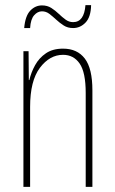

<svg xmlns="http://www.w3.org/2000/svg" viewBox="-20 -726 448 746"><path d="M225 -537Q280 -537 309.5 -498.5Q339 -460 339 -375V0H313V-365Q313 -445 289.5 -479Q266 -513 225 -513Q173 -513 135 -462.5Q97 -412 97 -311V0H71V-527H91L92 -415H94Q101 -445 116.5 -473Q132 -501 158.5 -519Q185 -537 225 -537ZM74 -617Q78 -664 97.5 -684.5Q117 -705 143 -705Q164 -705 179.5 -695Q195 -685 208 -672.5Q221 -660 234.5 -650Q248 -640 264 -640Q307 -640 312 -706H334Q333 -660 312.5 -638.5Q292 -617 264 -617Q243 -617 227.5 -627Q212 -637 198.5 -649.5Q185 -662 172 -672Q159 -682 143 -682Q126 -682 112.5 -666.5Q99 -651 97 -617Z"/></svg>

Font: Noto Sans ExtraCondensed Thin
Style: Regular
Weight: 100
Width: 2
Designer: Monotype Design Team
Foundry: Monotype Imaging Inc.
Version: Version 2.013; ttfautohint (v1.8.4.7-5d5b)